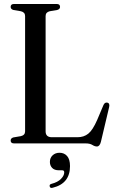

<svg xmlns="http://www.w3.org/2000/svg" viewBox="-20 -720 577 964"><path d="M267.5 -670 229.5 -663.5Q209 -658.5 209 -639.5V-60.5Q209 -31 240.5 -31H369Q401 -31 423.2 -48.8Q445.5 -66.5 468 -118L499 -191.5Q505.5 -207 518.5 -205Q532.5 -201.5 528 -182.5L486.5 -7.5Q480.5 15.5 466.5 15.5Q456 15.5 443.8 7.8Q431.5 0 410 0H50.5Q33.5 0 33.5 -14.5Q33.5 -26 47 -30L85 -36.5Q106 -41.5 106 -60.5V-639.5Q106 -658.5 85 -663.5L47 -670Q33.5 -674 33.5 -685.5Q33.5 -700 50.5 -700H264.5Q281.5 -700 281.5 -685.5Q281.5 -674 267.5 -670ZM276 135Q253 135 241.8 123Q230.5 111 230.5 93Q230.5 72.5 244.2 59.8Q258 47 279 47Q302.5 47 317 63.5Q331.5 80 331.5 114Q331.5 201.5 245 222.5Q232 226.5 229.5 216Q227 206 238.5 203Q270 195 286.2 178.2Q302.5 161.5 302.5 145.5Q302.5 135 292.5 135Z"/></svg>

Font: Fraunces 144pt Soft
Style: Regular
Weight: 400
Version: Version 1.000;[0bf87f6ff]